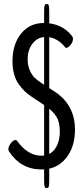

<svg xmlns="http://www.w3.org/2000/svg" viewBox="-20 -822 412 939"><path d="M203.7 97.2Q195.8 97.2 195.8 62.4V-767.1Q195.8 -801.9 203.7 -801.9H213.3Q220.7 -801.9 220.7 -767.1V62.4Q220.7 97.2 213.3 97.2ZM346.7 -188Q346.7 -102.1 302 -47.6Q257.3 6.8 183.1 6.8Q81.1 6.8 23.4 -82.5Q21 -85.9 21 -92.3Q21 -106 33 -121.6Q44.9 -137.2 55.7 -137.2Q60.1 -137.2 63.5 -133.3Q115.7 -60.5 182.6 -60.5Q224.6 -60.5 248.5 -93.5Q272.5 -126.5 272.5 -179.2Q272.5 -225.6 254.9 -252.9Q237.3 -280.3 201.2 -304.7L136.7 -347.7Q116.7 -360.8 101.8 -374.8Q86.9 -388.7 72 -409.4Q57.1 -430.2 49.1 -458.7Q41 -487.3 41 -522Q41 -605.5 83 -657.5Q125 -709.5 194.3 -709.5Q282.2 -709.5 332.5 -645.5Q336.9 -639.6 336.9 -631.8Q336.9 -617.2 325 -602.5Q313 -587.9 304.2 -587.9Q301.3 -587.9 299.8 -589.8Q258.3 -641.1 204.1 -641.1Q164.6 -641.1 139.9 -609.9Q115.2 -578.6 115.2 -532.2Q115.2 -502.4 125.2 -479.2Q135.3 -456.1 148.4 -442.9Q161.6 -429.7 182.6 -416L246.6 -374.5Q346.7 -309.6 346.7 -188Z"/></svg>

Font: BenchNine
Style: Regular
Weight: 400
Designer: Vernon Adams
Foundry: Vernon Adams
Version: Version 1 ; ttfautohint (v0.92.18-e454-dirty) -l 8 -r 50 -G 